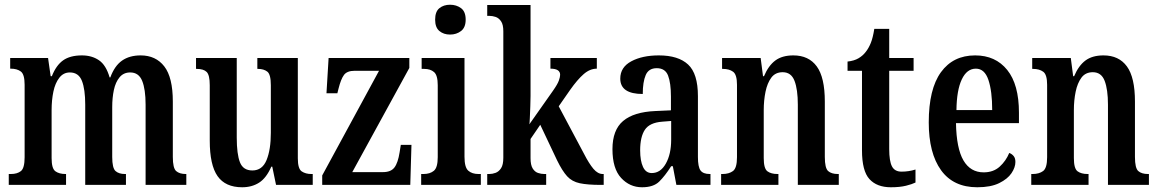

<svg xmlns="http://www.w3.org/2000/svg" viewBox="-20 -781 4894 811"><path d="M17 0V-46H26Q53 -46 68.5 -58.5Q84 -71 84 -117V-423Q84 -467 68 -479Q52 -491 25 -491H23V-536H183L194 -459H199Q217 -505 246.5 -526Q276 -547 326 -547Q368 -547 398 -526.5Q428 -506 443 -454H446Q464 -503 495.5 -525Q527 -547 574 -547Q638 -547 674 -500.5Q710 -454 710 -352V-118Q710 -71 724 -58.5Q738 -46 765 -46H767V0H595V-339Q595 -404 580.5 -439.5Q566 -475 530 -475Q502 -475 485 -454.5Q468 -434 461 -401Q454 -368 454 -329V-118Q454 -71 468 -58.5Q482 -46 508 -46H512V0H340V-339Q340 -404 326 -439.5Q312 -475 275 -475Q248 -475 230.5 -452.5Q213 -430 205.5 -394Q198 -358 198 -316V-113Q198 -69 214 -57.5Q230 -46 257 -46H259V0Z M1003 10Q932 10 899 -37Q866 -84 866 -187V-421Q866 -464 853 -477Q840 -490 811 -490H808V-536H980V-200Q980 -130 993.5 -95.5Q1007 -61 1046 -61Q1088 -61 1106 -105Q1124 -149 1124 -220V-421Q1124 -467 1109 -478.5Q1094 -490 1070 -490H1067V-536H1238V-112Q1238 -68 1254.5 -57Q1271 -46 1295 -46H1301V0H1146L1130 -77H1126Q1105 -29 1074.5 -9.5Q1044 10 1003 10Z M1341 0V-40L1581 -482H1478Q1446 -482 1433 -464.5Q1420 -447 1410 -407L1405 -387H1359L1368 -536H1709V-494L1468 -54H1598Q1631 -54 1646 -73.5Q1661 -93 1668 -138L1673 -169H1718L1713 0Z M1881 -635Q1854 -635 1836 -650Q1818 -665 1818 -698Q1818 -732 1836 -746.5Q1854 -761 1881 -761Q1908 -761 1927.5 -746.5Q1947 -732 1947 -698Q1947 -665 1927.5 -650Q1908 -635 1881 -635ZM1759 0V-46H1769Q1796 -46 1812.5 -59.5Q1829 -73 1829 -117V-421Q1829 -463 1813.5 -476.5Q1798 -490 1772 -490H1761V-536H1942V-119Q1942 -74 1958 -60Q1974 -46 2001 -46H2011V0Z M2038 0V-46H2047Q2060 -46 2073.5 -51Q2087 -56 2096.5 -70.5Q2106 -85 2106 -115V-649Q2106 -677 2096.5 -691Q2087 -705 2073.5 -709.5Q2060 -714 2047 -714H2038V-760H2221V-376Q2221 -359 2220 -332Q2219 -305 2218 -282.5Q2217 -260 2216 -256L2316 -398Q2335 -425 2340.5 -440.5Q2346 -456 2346 -465Q2346 -491 2305 -491V-536H2501V-491Q2472 -491 2445.5 -468Q2419 -445 2388 -401L2340 -332L2447 -131Q2468 -90 2486.5 -68Q2505 -46 2526 -46H2530V0H2518Q2462 0 2429 -7Q2396 -14 2375.5 -36.5Q2355 -59 2333 -104L2262 -254L2221 -194V-113Q2221 -84 2230 -69.5Q2239 -55 2252.5 -50.5Q2266 -46 2279 -46H2287V0Z M2692 10Q2640 10 2603.5 -29.5Q2567 -69 2567 -151Q2567 -232 2612 -270Q2657 -308 2748 -312L2814 -315V-373Q2814 -430 2802 -461.5Q2790 -493 2754 -493Q2720 -493 2707.5 -464Q2695 -435 2695 -384Q2600 -384 2600 -449Q2600 -497 2646.5 -522Q2693 -547 2763 -547Q2845 -547 2886.5 -508.5Q2928 -470 2928 -375V-118Q2928 -76 2939 -61Q2950 -46 2978 -46H2981V0H2837L2822 -79H2815Q2789 -38 2764.5 -14Q2740 10 2692 10ZM2733 -50Q2770 -50 2792.5 -90Q2815 -130 2815 -191V-270L2777 -267Q2724 -263 2704 -233Q2684 -203 2684 -146Q2684 -102 2696 -76Q2708 -50 2733 -50Z M3026 0V-46H3032Q3059 -46 3076 -58.5Q3093 -71 3093 -117V-423Q3093 -466 3076.5 -478Q3060 -490 3034 -490H3030V-536H3193L3203 -459H3207Q3226 -504 3255 -525.5Q3284 -547 3331 -547Q3396 -547 3430 -500.5Q3464 -454 3464 -352V-118Q3464 -71 3478 -58.5Q3492 -46 3519 -46H3523V0H3350V-339Q3350 -403 3336 -439.5Q3322 -476 3286 -476Q3255 -476 3238 -453Q3221 -430 3213.5 -393.5Q3206 -357 3206 -316V-113Q3206 -69 3221.5 -57.5Q3237 -46 3264 -46H3268V0Z M3743 10Q3684 10 3652.5 -24.5Q3621 -59 3621 -146V-482H3560V-521Q3588 -524 3606.5 -535Q3625 -546 3637 -562Q3649 -577 3658 -599Q3667 -621 3673 -659H3736V-536H3839V-482H3736V-151Q3736 -101 3747.5 -78.5Q3759 -56 3788 -56Q3819 -56 3847 -65V-10Q3833 -3 3807 3.5Q3781 10 3743 10Z M4108 10Q4007 10 3955 -62Q3903 -134 3903 -264Q3903 -405 3954.5 -476Q4006 -547 4099 -547Q4185 -547 4234.5 -485.5Q4284 -424 4284 -305V-261H4018Q4020 -154 4049.5 -103.5Q4079 -53 4135 -53Q4176 -53 4202.5 -77Q4229 -101 4243 -135Q4254 -131 4261.5 -122Q4269 -113 4269 -97Q4269 -74 4252.5 -49.5Q4236 -25 4200.5 -7.5Q4165 10 4108 10ZM4171 -316Q4171 -396 4155 -443.5Q4139 -491 4102 -491Q4064 -491 4042.5 -445.5Q4021 -400 4020 -316Z M4336 0V-46H4342Q4369 -46 4386 -58.5Q4403 -71 4403 -117V-423Q4403 -466 4386.5 -478Q4370 -490 4344 -490H4340V-536H4503L4513 -459H4517Q4536 -504 4565 -525.5Q4594 -547 4641 -547Q4706 -547 4740 -500.5Q4774 -454 4774 -352V-118Q4774 -71 4788 -58.5Q4802 -46 4829 -46H4833V0H4660V-339Q4660 -403 4646 -439.5Q4632 -476 4596 -476Q4565 -476 4548 -453Q4531 -430 4523.5 -393.5Q4516 -357 4516 -316V-113Q4516 -69 4531.5 -57.5Q4547 -46 4574 -46H4578V0Z"/></svg>

Font: Noto Serif Georgian ExtraCondensed SemiBold
Style: Regular
Weight: 600
Width: 2
Designer: Monotype Design Team, Akaki Razmadze
Foundry: Google LLC
Version: Version 2.003; ttfautohint (v1.8.4.7-5d5b)